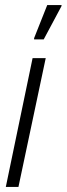

<svg xmlns="http://www.w3.org/2000/svg" viewBox="-20 -740 264 760"><path d="M3 0 109 -510H161L53 0ZM115 -584V-589L167 -720H224L223 -715L153 -584Z"/></svg>

Font: Saira ExtraCondensed Light
Style: Italic
Weight: 300
Width: 2
Italic angle: -12°
Designer: Hector Gatti with collaboration of the Omnibus-Type team
Foundry: Omnibus-Type
Version: Version 1.101